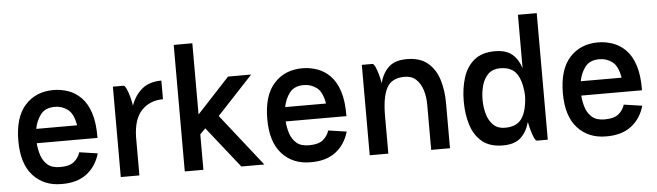

<svg xmlns="http://www.w3.org/2000/svg" viewBox="-46 -874 3623 1058"><g transform="rotate(-5 1765.5 -345.0)"><path d="M369 -156 470 -141Q449 -69 395.5 -29Q342 11 257 10Q159 10 99.5 -55.5Q40 -121 40 -247Q40 -378 99.5 -444Q159 -510 257 -510Q298 -510 337.5 -496.5Q377 -483 409 -451Q441 -419 459 -364Q477 -309 476 -226H140Q142 -193 152.5 -160Q163 -127 187.5 -105.5Q212 -84 257 -84Q309 -84 334 -104.5Q359 -125 369 -156ZM257 -417Q203 -417 177.5 -383Q152 -349 144 -305H370Q359 -370 327.5 -393.5Q296 -417 257 -417Z M585 0V-500H643Q651 -500 660 -480.5Q669 -461 676 -434.5Q683 -408 686 -386Q707 -444 747.5 -477Q788 -510 854 -510V-407Q782 -407 736 -359.5Q690 -312 688 -211V0Z M939 -700H1042V-306L1222 -500H1350L1152 -288L1379 0H1252L1072 -227L1042 -196V0H939Z M1746 -156 1847 -141Q1826 -69 1772.5 -29Q1719 11 1634 10Q1536 10 1476.5 -55.5Q1417 -121 1417 -247Q1417 -378 1476.5 -444Q1536 -510 1634 -510Q1675 -510 1714.5 -496.5Q1754 -483 1786 -451Q1818 -419 1836 -364Q1854 -309 1853 -226H1517Q1519 -193 1529.5 -160Q1540 -127 1564.5 -105.5Q1589 -84 1634 -84Q1686 -84 1711 -104.5Q1736 -125 1746 -156ZM1634 -417Q1580 -417 1554.5 -383Q1529 -349 1521 -305H1747Q1736 -370 1704.5 -393.5Q1673 -417 1634 -417Z M1962 0V-500H2020Q2028 -500 2036.5 -481.5Q2045 -463 2052 -437Q2059 -411 2062 -390Q2077 -446 2111.5 -478Q2146 -510 2211 -510Q2284 -510 2326.5 -474.5Q2369 -439 2387.5 -380Q2406 -321 2406 -250V0H2302V-250Q2302 -293 2290.5 -330.5Q2279 -368 2254.5 -391Q2230 -414 2191 -414Q2119 -414 2092 -363Q2065 -312 2065 -211V0Z M2698 -511Q2760 -511 2793.5 -483Q2827 -455 2843 -404V-700H2947V0H2888Q2880 0 2872 -17.5Q2864 -35 2857 -60Q2850 -85 2846 -107Q2831 -52 2797 -21Q2763 10 2699 10Q2626 10 2583.5 -25.5Q2541 -61 2522.5 -120Q2504 -179 2504 -250V-251Q2504 -322 2522.5 -381Q2541 -440 2583.5 -475.5Q2626 -511 2698 -511ZM2719 -415Q2679 -415 2654.5 -392Q2630 -369 2619 -331.5Q2608 -294 2608 -250Q2608 -206 2619.5 -168.5Q2631 -131 2655 -108.5Q2679 -86 2718 -86Q2782 -86 2810 -125Q2838 -164 2843 -242V-259Q2838 -336 2810 -375.5Q2782 -415 2719 -415Z M3381 -156 3482 -141Q3461 -69 3407.5 -29Q3354 11 3269 10Q3171 10 3111.5 -55.5Q3052 -121 3052 -247Q3052 -378 3111.5 -444Q3171 -510 3269 -510Q3310 -510 3349.5 -496.5Q3389 -483 3421 -451Q3453 -419 3471 -364Q3489 -309 3488 -226H3152Q3154 -193 3164.5 -160Q3175 -127 3199.5 -105.5Q3224 -84 3269 -84Q3321 -84 3346 -104.5Q3371 -125 3381 -156ZM3269 -417Q3215 -417 3189.5 -383Q3164 -349 3156 -305H3382Q3371 -370 3339.5 -393.5Q3308 -417 3269 -417Z"/></g></svg>

Font: Haskoy SemiBold
Style: Regular
Weight: 600
Designer: Ertekin Erdin
Foundry: Ertekin Erdin
Version: Version 1.500; ttfautohint (v1.8.3)